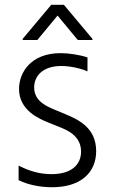

<svg xmlns="http://www.w3.org/2000/svg" viewBox="-20 -776 477 807"><path d="M137.1 -608 221.9 -710.6 306.8 -608H368.6V-612.6L248.6 -755.7H195.3L75.3 -612.6V-608ZM198.5 11C321.4 11 384.2 -52.2 384.2 -141C384.2 -239.7 307.9 -273.8 255.7 -295.8L208.8 -315.3C173.3 -330.3 123.6 -351.9 123.6 -408.7C123.6 -455.6 158.7 -498.6 237.6 -498.6C275.2 -498.6 317.8 -489 347.7 -476.2V-534.8C313.9 -545.8 268.8 -552.6 234.7 -552.6C110.4 -552.6 60 -471.9 60 -402C60 -312.5 143.8 -276.6 185.7 -259.9L232.6 -241.1C268.1 -226.9 320.7 -202.1 320.7 -138.8C320.7 -84.5 281.2 -44 196 -44C145.2 -44 100.9 -58.2 58.2 -79.9V-18.8C93 -1.1 145.2 11 198.5 11Z"/></svg>

Font: TID UI Light
Style: Regular
Weight: 300
Designer: The TID Project Authors
Foundry: Bakken & Bæck
Version: Version 1.001;hotconv 1.0.109;makeotfexe 2.5.65596